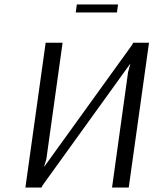

<svg xmlns="http://www.w3.org/2000/svg" viewBox="-20 -842 692 862"><path d="M505 -786H320L325 -822H510ZM558 0H483L555 -518L565 -555H564L172 -11L166 0H94L185 -650H261L188 -127L178 -94H179L572 -639L578 -650H649Z"/></svg>

Font: Arsenal
Style: Italic
Weight: 400
Italic angle: -9.10001°
Designer: Andrij Shevchenko
Foundry: Stairsfor
Version: Version 2.001;PS 002.001;hotconv 1.0.88;makeotf.lib2.5.64775